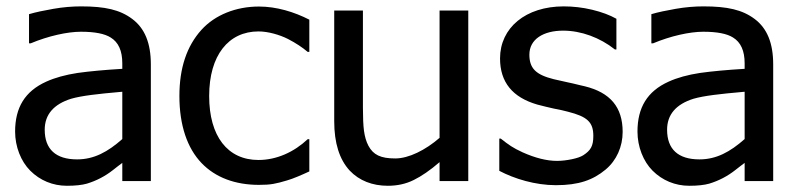

<svg xmlns="http://www.w3.org/2000/svg" viewBox="-20 -579 2555 614"><path d="M371.1 0H462.4V-373C462.4 -441.4 442.9 -488.3 403.3 -518.1C363.8 -547.9 315.9 -558.6 239.3 -558.6C211.4 -558.6 181.6 -556.2 150.9 -550.8C120.1 -545.4 93.8 -540 72.8 -533.7V-440.4H78.1C134.3 -463.9 195.3 -477.5 238.8 -477.5C283.2 -477.5 314.9 -471.2 334 -459C358.9 -443.8 371.1 -416.5 371.1 -376.5V-358.9C314 -355.5 266.6 -351.1 228 -345.7C189.5 -339.8 155.8 -330.6 127.9 -317.9C59.6 -287.1 28.3 -234.9 28.3 -158.2C28.3 -109.9 46.9 -63 76.7 -33.2C107.9 -2 148.9 15.1 193.8 15.1C220.7 15.1 242.2 12.7 257.8 8.3C288.6 -1 316.4 -15.6 341.3 -35.2C352.5 -43.9 362.3 -51.8 371.1 -58.1ZM371.1 -134.3C324.7 -93.3 280.8 -69.3 226.6 -69.3C158.7 -69.3 123 -101.6 123 -164.1C123 -212.4 151.4 -245.6 207.5 -263.2C240.7 -272.9 294.4 -278.8 361.3 -284.7L371.1 -285.6Z M808.1 12.2C846.2 12.2 861.3 8.8 897.9 -2C917 -7.3 948.2 -21 969.2 -30.8V-133.8H963.9C920.4 -92.8 864.7 -67.4 806.6 -67.4C708 -67.4 648.9 -143.1 648.9 -272C648.9 -402.3 710.9 -478.5 806.6 -478.5C837.4 -478.5 874.5 -467.8 901.4 -454.1C925.8 -441.4 946.8 -427.7 963.9 -413.1H969.2V-516.1C920.4 -541 864.3 -558.1 808.1 -558.1C734.4 -558.1 667.5 -531.2 624.5 -483.9C577.1 -431.6 553.7 -361.3 553.7 -272C553.7 -177.7 579.1 -105 624.5 -57.6C668.9 -11.2 732.4 12.2 808.1 12.2Z M1477.5 -545.4H1385.7V-138.2C1340.8 -99.1 1287.1 -72.3 1244.1 -72.3C1196.8 -72.3 1173.8 -84 1158.2 -112.8C1150.9 -126.5 1146.5 -142.6 1144 -160.6C1141.6 -178.7 1140.6 -203.1 1140.6 -234.9V-545.4H1048.8V-191.4C1048.8 -121.6 1065.4 -69.3 1098.1 -33.7C1128.9 -1 1171.4 15.1 1220.2 15.1C1250 15.1 1277.8 9.3 1303.2 -3.4C1328.1 -15.6 1356 -34.7 1385.7 -60.5V0H1477.5Z M1757.8 13.2C1830.1 13.2 1876 -2.9 1916.5 -36.6C1951.7 -65.9 1971.2 -109.9 1971.2 -157.2C1971.2 -236.8 1931.2 -283.2 1849.6 -303.2L1836.4 -306.2C1817.4 -311 1804.2 -314 1796.9 -315.4C1780.8 -318.8 1765.1 -322.3 1751 -325.7C1694.3 -339.8 1672.9 -359.9 1672.9 -404.3C1672.9 -453.6 1717.8 -481 1780.8 -481C1838.9 -481 1898.9 -458.5 1946.3 -420.9H1951.2V-519C1930.2 -530.8 1904.3 -540.5 1873.5 -547.9C1842.8 -555.2 1812.5 -558.6 1782.7 -558.6C1661.1 -558.6 1579.1 -490.2 1579.1 -392.1C1579.1 -316.4 1618.7 -267.6 1698.2 -244.6C1717.8 -239.3 1735.4 -235.4 1750.5 -231.9C1768.6 -228.5 1784.2 -225.1 1796.4 -221.7C1857.9 -206.1 1877.4 -188.5 1877.4 -144.5C1877.4 -111.8 1869.1 -98.1 1845.2 -82.5C1837.4 -77.6 1825.2 -73.2 1808.6 -69.8C1792 -66.4 1776.4 -64.5 1761.2 -64.5C1728.5 -64.5 1691.9 -73.7 1651.4 -91.8C1619.6 -106.4 1606.9 -115.7 1581.5 -135.7H1576.7V-32.7C1625 -7.3 1691.4 13.2 1757.8 13.2Z M2361.3 0H2452.6V-373C2452.6 -441.4 2433.1 -488.3 2393.6 -518.1C2354 -547.9 2306.2 -558.6 2229.5 -558.6C2201.7 -558.6 2171.9 -556.2 2141.1 -550.8C2110.4 -545.4 2084 -540 2063 -533.7V-440.4H2068.4C2124.5 -463.9 2185.5 -477.5 2229 -477.5C2273.4 -477.5 2305.2 -471.2 2324.2 -459C2349.1 -443.8 2361.3 -416.5 2361.3 -376.5V-358.9C2304.2 -355.5 2256.8 -351.1 2218.3 -345.7C2179.7 -339.8 2146 -330.6 2118.2 -317.9C2049.8 -287.1 2018.6 -234.9 2018.6 -158.2C2018.6 -109.9 2037.1 -63 2066.9 -33.2C2098.1 -2 2139.2 15.1 2184.1 15.1C2210.9 15.1 2232.4 12.7 2248 8.3C2278.8 -1 2306.6 -15.6 2331.5 -35.2C2342.8 -43.9 2352.5 -51.8 2361.3 -58.1ZM2361.3 -134.3C2314.9 -93.3 2271 -69.3 2216.8 -69.3C2148.9 -69.3 2113.3 -101.6 2113.3 -164.1C2113.3 -212.4 2141.6 -245.6 2197.8 -263.2C2231 -272.9 2284.7 -278.8 2351.6 -284.7L2361.3 -285.6Z"/></svg>

Font: SG Kara SemiBold
Style: Regular
Weight: 400
Designer: Damoon Khanjanzadeh
Version: Version 1.000